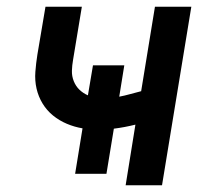

<svg xmlns="http://www.w3.org/2000/svg" viewBox="-20 -550 640 570"><path d="M353 0 382 -180Q366 -176 350 -173Q334 -170 318 -168L296 -34H203L225 -169Q201 -173 178.5 -182.5Q156 -192 137.5 -207Q119 -222 106.5 -242.5Q94 -263 88.5 -287Q83 -311 85 -337Q87 -363 91 -388L115 -530H223L197 -373Q194 -356 193.5 -340Q193 -324 199 -309Q205 -294 216 -283.5Q227 -273 241 -267L256 -356H349L334 -263Q350 -266 366 -270.5Q382 -275 398 -279H399L440 -530H548L461 0Z"/></svg>

Font: Iosevka Curly SmBdExObl
Style: Regular
Weight: 600
Width: 7
Italic angle: -9°
Monospace: yes
Designer: Belleve Invis
Foundry: Belleve Invis
Version: Version 11.1.0; ttfautohint (v1.8.3)